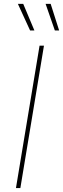

<svg xmlns="http://www.w3.org/2000/svg" viewBox="-20 -961 322 981"><path d="M204.6 -727.5 84 0H61.5L182.1 -727.5ZM260.3 -805.2 212.9 -941.4H238.8L282.2 -805.2ZM133.8 -805.2 71.3 -941.4H98.6L155.8 -805.2Z"/></svg>

Font: Inter 18pt Thin
Style: Italic
Weight: 250
Italic angle: -9.3988°
Version: Version 4.001;git-66647c0bb